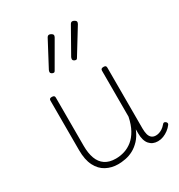

<svg xmlns="http://www.w3.org/2000/svg" viewBox="-198 -968 1042 1118"><g transform="rotate(-30 323.0 -408.5)"><path d="M270 19Q227 19 191 0Q155 -19 134 -60Q113 -101 113 -166V-499Q113 -507 117 -510.5Q121 -514 130 -514Q140 -514 144.5 -510.5Q149 -507 149 -499V-174Q149 -125 162 -89.5Q175 -54 203 -35Q231 -16 275 -16Q305 -16 333.5 -25Q362 -34 387 -54Q412 -74 431 -108Q450 -142 460 -191V-500Q460 -508 464.5 -511.5Q469 -515 479 -515Q488 -515 492 -511.5Q496 -508 496 -500V-91Q496 -68 500.5 -51Q505 -34 516 -25Q527 -16 544 -16Q555 -16 566 -19.5Q577 -23 588.5 -30.5Q600 -38 611 -51Q616 -58 621.5 -58.5Q627 -59 633 -54Q638 -50 639 -44.5Q640 -39 636 -34Q625 -19 609 -7Q593 5 575 12Q557 19 538 19Q520 19 506 13Q492 7 481.5 -5Q471 -17 465.5 -35.5Q460 -54 460 -79V-106Q444 -67 421 -42.5Q398 -18 372.5 -4.5Q347 9 320.5 14Q294 19 270 19ZM211 -630Q204 -630 197.5 -634.5Q191 -639 191 -645Q191 -647 191.5 -649.5Q192 -652 194 -658L283 -826Q286 -831 289.5 -833.5Q293 -836 297 -836Q302 -836 307.5 -833.5Q313 -831 317.5 -827Q322 -823 322 -818Q322 -815 321 -812Q320 -809 318 -805L222 -639Q220 -635 217.5 -632.5Q215 -630 211 -630ZM361 -630Q354 -630 347.5 -634.5Q341 -639 341 -645Q341 -647 341.5 -649.5Q342 -652 344 -658L439 -826Q442 -831 445.5 -833.5Q449 -836 453 -836Q458 -836 463.5 -833.5Q469 -831 473.5 -827Q478 -823 478 -818Q478 -815 477 -812Q476 -809 474 -805L372 -639Q370 -635 367.5 -632.5Q365 -630 361 -630Z"/></g></svg>

Font: Playwrite CL Thin
Style: Regular
Weight: 100
Designer: Veronika Burian, José Scaglione
Foundry: TypeTogether
Version: Version 1.002